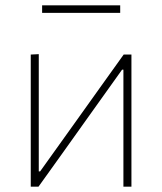

<svg xmlns="http://www.w3.org/2000/svg" viewBox="-20 -698 606 718"><path d="M95 0V-494L125 -495.5V-57H130L267 -248.5Q310.5 -309.5 354.8 -371.5Q399 -433.5 442.5 -494H471.5V0H441.5V-437.5H436.5L300.5 -247Q256.5 -185 212.5 -123.5Q168 -61.5 124 0ZM137.5 -650V-678H429.5V-650Z"/></svg>

Font: Heraclito Thin
Style: Regular
Weight: 100
Designer: Kostas Bartsokas (font) & Cristiano Sobral (main changes)
Foundry: Kostas Bartsokas (font) & Cristiano Sobral (main changes)
Version: Version 1.00;July 8, 2020;FontCreator 13.0.0.2655 64-bit